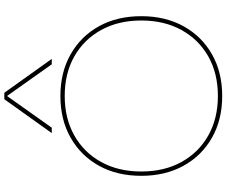

<svg xmlns="http://www.w3.org/2000/svg" viewBox="-100 -940 1050 890"><g transform="rotate(-90 425.0 -495.0)"><path d="M425 10Q315 10 231.5 -37.5Q148 -85 101.5 -169.5Q55 -254 55 -365Q55 -477 101.5 -561Q148 -645 231.5 -692.5Q315 -740 425 -740Q535 -740 618.5 -692.5Q702 -645 748.5 -561Q795 -477 795 -365Q795 -254 748.5 -169.5Q702 -85 618.5 -37.5Q535 10 425 10ZM425 -10Q530 -10 608.5 -54.5Q687 -99 731 -179Q775 -259 775 -365Q775 -471 731 -551Q687 -631 608.5 -675.5Q530 -720 425 -720Q321 -720 242 -675.5Q163 -631 119 -551Q75 -471 75 -365Q75 -259 119 -179Q163 -99 242 -54.5Q321 -10 425 -10ZM253 -780 410 -1000H440L597 -780H572L426 -986H424L278 -780Z"/></g></svg>

Font: M PLUS 1 Thin Thin
Style: Regular
Weight: 250
Version: Version 1.001